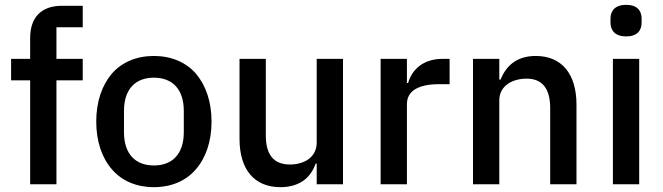

<svg xmlns="http://www.w3.org/2000/svg" viewBox="-20 -764 2748 796"><path d="M105 -431H26V-520H105V-606C105 -690 149 -740 237 -740H323V-651H214V-520H323V-431H214V0H105Z M618 12C546 12 485 -14 444 -62C403 -109 379 -177 379 -260C379 -343 403 -411 444 -459C485 -506 546 -532 618 -532C690 -532 751 -506 792 -459C833 -411 857 -343 857 -260C857 -177 833 -109 792 -62C751 -14 690 12 618 12ZM618 -78C693 -78 742 -124 742 -216V-304C742 -396 693 -442 618 -442C543 -442 494 -396 494 -304V-216C494 -124 543 -78 618 -78Z M1293 -86H1289C1280 -61 1265 -36 1242 -18C1218 0 1186 12 1143 12C1035 12 973 -60 973 -189V-520H1082V-203C1082 -122 1115 -82 1182 -82C1210 -82 1238 -89 1259 -104C1279 -119 1293 -141 1293 -172V-520H1402V0H1293Z M1558 0V-520H1667V-420H1672C1687 -473 1732 -520 1815 -520H1844V-415H1801C1714 -415 1667 -387 1667 -332V0Z M1941 0V-520H2050V-434H2055C2078 -490 2121 -532 2201 -532C2308 -532 2370 -459 2370 -330V0H2261V-316C2261 -397 2228 -438 2163 -438C2135 -438 2106 -431 2085 -416C2064 -401 2050 -379 2050 -348V0Z M2576 -613C2531 -613 2511 -637 2511 -670V-687C2511 -720 2531 -744 2576 -744C2621 -744 2640 -720 2640 -687V-670C2640 -637 2621 -613 2576 -613ZM2521 -520H2630V0H2521Z"/></svg>

Font: Plexus Sans Medium
Style: Regular
Weight: 500
Version: Version 2.001;PS 002.001;hotconv 1.0.70;makeotf.lib2.5.58329